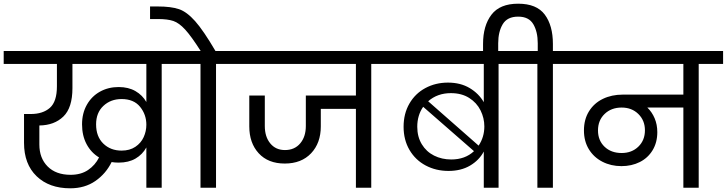

<svg xmlns="http://www.w3.org/2000/svg" viewBox="-47 -1016 3933 1039"><path d="M960 -740V-670H828V0H745V-218Q724 -180 686.5 -158Q649 -136 595 -136Q575 -136 557 -139Q526 -76 469 -36.5Q412 3 333 3Q219 3 151 -62.5Q83 -128 83 -243V-399H119Q185 -399 223 -432.5Q261 -466 261 -549V-670H-27V-740ZM335 -70Q391 -70 429.5 -96Q468 -122 489 -164Q446 -190 421.5 -236Q397 -282 397 -343Q397 -403 423 -449Q449 -495 494 -520Q539 -545 595 -545Q648 -545 686 -523Q724 -501 745 -464V-670H345V-539Q345 -433 296 -385.5Q247 -338 166 -337V-234Q166 -160 211 -115Q256 -70 335 -70ZM611 -201Q655 -201 685.5 -221.5Q716 -242 730.5 -274Q745 -306 745 -341Q745 -396 711 -438Q677 -480 611 -480Q552 -480 512.5 -443Q473 -406 473 -343Q473 -277 512 -239Q551 -201 611 -201Z M1253 -740V-670H1122V0H1038V-670H906V-740H1039Q988 -820 955 -856Q922 -892 891 -902.5Q860 -913 807 -913H765V-981H806Q879 -981 921.5 -966.5Q964 -952 1009 -901.5Q1054 -851 1119 -740Z M2094 -670H1962V0H1879V-427H1689V-332Q1689 -242 1636.5 -186.5Q1584 -131 1494 -131Q1404 -131 1353 -186.5Q1302 -242 1302 -332V-499H1386V-334Q1386 -276 1415.5 -240Q1445 -204 1495 -204Q1547 -204 1577.5 -240Q1608 -276 1608 -334V-499H1879V-670H1200V-740H2094Z M2782 -740V-670H2651V0H2571V-196Q2546 -149 2497 -120Q2448 -91 2380 -91Q2312 -91 2256.5 -120.5Q2201 -150 2169 -204.5Q2137 -259 2137 -330Q2137 -401 2168.5 -455.5Q2200 -510 2255 -539.5Q2310 -569 2377 -569Q2445 -569 2494.5 -539.5Q2544 -510 2571 -463V-670H2040V-740ZM2393 -512Q2320 -512 2270 -468L2543 -228Q2574 -274 2574 -332Q2574 -377 2553.5 -418.5Q2533 -460 2492 -486Q2451 -512 2393 -512ZM2211 -330Q2211 -276 2235.5 -235.5Q2260 -195 2302 -174Q2344 -153 2395 -153Q2470 -153 2518 -198L2243 -438Q2211 -392 2211 -330Z M3076 -740V-670H2945V0H2861V-670H2729V-740H2863V-782Q2863 -844 2839 -885Q2815 -926 2757 -926Q2698 -926 2673.5 -885Q2649 -844 2649 -782V-720H2567V-778Q2567 -877 2612.5 -936.5Q2658 -996 2757 -996Q2857 -996 2901 -937Q2945 -878 2945 -778V-740Z M3866 -670H3734V0H3651V-434H3456Q3481 -410 3495.5 -376Q3510 -342 3510 -301Q3510 -245 3484.5 -203Q3459 -161 3415 -139Q3371 -117 3316 -117Q3259 -117 3212.5 -141Q3166 -165 3139.5 -208.5Q3113 -252 3113 -310Q3113 -370 3140.5 -414Q3168 -458 3215.5 -481Q3263 -504 3323 -504H3651V-670H3023V-740H3866ZM3317 -188Q3372 -188 3407.5 -222.5Q3443 -257 3443 -311Q3443 -364 3407.5 -399Q3372 -434 3317 -434Q3261 -434 3225 -399.5Q3189 -365 3189 -310Q3189 -256 3224.5 -222Q3260 -188 3317 -188Z"/></svg>

Font: MSTAGE
Style: Regular
Weight: 400
Designer: Ninad Kale (Devanagari), Jonny Pinhorn (Latin)
Foundry: Indian Type Foundry
Version: 4.004